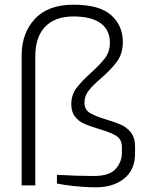

<svg xmlns="http://www.w3.org/2000/svg" viewBox="-20 -788 617 816"><path d="M222 -8V-45Q312 -40 378 -40Q445 -40 471.5 -70Q498 -100 498 -137V-163Q498 -196 473.5 -211Q449 -226 400 -240Q361 -252 338 -262Q315 -272 299 -292Q283 -312 283 -345Q283 -384 304 -412.5Q325 -441 366 -478Q407 -515 427 -542Q447 -569 447 -606Q447 -661 407.5 -689.5Q368 -718 292 -718Q214 -718 172 -674.5Q130 -631 130 -548V0H72V-552Q72 -647 128 -707.5Q184 -768 293 -768Q402 -768 452 -724Q502 -680 502 -609Q502 -561 478 -527.5Q454 -494 410 -456Q374 -425 356.5 -402.5Q339 -380 339 -352Q339 -322 362 -308Q385 -294 432 -280Q472 -268 496 -257Q520 -246 537 -224Q554 -202 554 -166V-136Q554 -66 507.5 -29Q461 8 389 8Q342 8 296 3Q250 -2 222 -8Z"/></svg>

Font: Exo Light
Style: Regular
Weight: 300
Designer: Natanael Gama
Foundry: Natanael Gama
Version: Version 1.500; ttfautohint (v1.6)